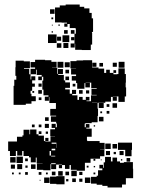

<svg xmlns="http://www.w3.org/2000/svg" viewBox="-20 -797 630 848"><path d="M276 -697H252V-698H223V-764H244V-773H270V-777H332V-767H352V-760H375V-740H385V-716H391V-656H386V-652H387V-600H381V-576H341V-577H312V-604H310V-587H292V-605H309V-648H315V-669H314V-673H288V-691H278V-679H264V-693H276ZM201 -756H221V-736H201ZM207 -720H215V-712H207ZM238 -683V-689H244V-683ZM209 -684V-688H213V-684ZM263 -648V-664H279V-648ZM293 -648V-664H309V-648ZM214 -653H208V-659H214ZM192 -645H230V-607H192ZM256 -641H286V-611H256ZM250 -617H232V-635H250ZM294 -619V-633H308V-619ZM260 -607H282V-585H260ZM251 -586H231V-606H251ZM422 -107V-96H380V-78H355V-43H319V-47H293V-68H287V-51H267V-68H254V-70H228V-50H206V-72H226V-76H206V-72H203V-45H171V-47H143V-75H168V-76H142V-101H138V-80H116V-102H108V-108H84V-130H78V-110H56V-130H50V-108H24V-130H16V-172H55V-193H79V-199H84V-224H110V-204H113V-225H141V-204H150V-198H174V-174H180V-172H203V-195H223V-196H202V-226H223V-232H208V-250H226V-235H231V-252H228V-259H205V-283H228V-286H202V-316H227V-342H198V-368H196V-352H178V-370H194V-376H172V-401H167V-441H171V-458H165V-443H149V-459H164V-466H142V-489H139V-469H115V-493H135V-499H115V-523H135V-533H179V-531H207V-524H230V-498H210V-497H233V-471H236V-492H258V-470H237V-466H262V-442H268V-433H289V-409H268V-402H288V-383H298V-400H316V-382H299V-376H322V-356H329V-369H345V-356H359V-369H375V-353H362V-350H382V-376H407V-378H384V-404H407V-407H383V-432H358V-431H377V-411H357V-430H353V-405H321V-430H316V-441H297V-461H316V-468H294V-494H316V-495H291V-527H318V-530H347V-531H387V-499H415V-494H440V-475H449V-489H465V-475H481V-469H498V-470H503V-495H531V-470H536V-432H535V-411H537V-371H531V-347H503V-371H479V-370H496V-352H478V-369H470V-348H445V-343H411V-317H413V-285H411V-257H385V-253H357V-251H354V-235H359V-249H375V-233H361V-229H385V-193H364V-179H365V-174H420V-166H442V-136H422V-135H441V-107ZM86 -493H109V-469H115V-446H118V-460H136V-442H122V-428H134V-414H122V-396H115V-383H119V-372H138V-350H119V-339H94V-334H40V-418H43V-445H52V-462H48V-500H49V-529H85V-526H112V-496H86ZM234 -524H260V-498H234ZM504 -524H530V-498H504ZM266 -522H288V-500H266ZM406 -502H388V-520H406ZM478 -520H496V-502H478ZM419 -519H435V-503H419ZM269 -489H285V-473H269ZM481 -487H493V-475H481ZM285 -443H269V-459H285ZM150 -414V-428H164V-414ZM301 -415V-427H313V-415ZM165 -383H149V-399H165ZM329 -399H345V-383H329ZM360 -384V-398H374V-384ZM131 -395V-387H123V-395ZM151 -367H163V-355H151ZM386 -346V-345H409V-346ZM416 -342H438V-320H416ZM477 -341H497V-321H477ZM451 -337H463V-325H451ZM463 -295H451V-307H463ZM423 -297V-305H431V-297ZM437 -261H417V-281H437ZM179 -263V-279H195V-263ZM196 -232H178V-250H196ZM121 -235V-247H133V-235ZM151 -247H163V-235H151ZM400 -244V-238H394V-244ZM163 -205H151V-217H163ZM192 -216V-206H182V-216ZM180 -188H194V-174H180ZM228 -144H229V-167H208V-162H228ZM563 -135H561V-107H533V-135H501V-167H563ZM445 -163H469V-139H445ZM477 -161H497V-141H477ZM224 -140H208V-133H224ZM199 -110H205V-130H199ZM466 -130V-112H448V-130ZM508 -130H526V-112H508ZM492 -126V-116H482V-126ZM224 -109H206V-106H224ZM81 -77H53V-105H81ZM567 -52H568V-10H536V18H519V31H455V24H432V19H407V14H382V-16H407V-21H413V-45H432V-53H419V-69H435V-56H438V-80H444V-104H470V-84H477V-101H497V-84H510V-78H527V-81H567ZM49 -79H25V-103H49ZM555 -99V-83H539V-99ZM103 -85H91V-97H103ZM393 -95H401V-87H393ZM520 -94V-88H514V-94ZM429 -93V-89H425V-93ZM78 -50H56V-72H78ZM137 -51H117V-71H137ZM46 -52H28V-70H46ZM254 -54H240V-68H254ZM92 -56V-66H102V-56ZM363 -57V-65H371V-57ZM394 -58V-64H400V-58ZM319 -19H295V-43H319ZM237 -21V-41H257V-21ZM209 -23V-39H225V-23ZM285 -23H269V-39H285ZM344 -24H330V-38H344ZM103 -25H91V-37H103ZM163 -25H151V-37H163ZM41 -27H33V-35H41ZM71 -27H63V-35H71ZM183 -27V-35H191V-27ZM401 -27H393V-35H401ZM201 -17H229V-19H265V17H229V15H201ZM199 11H175V-13H199ZM379 11H355V-13H379ZM315 7H299V-9H315ZM344 6H330V-8H344ZM282 4H272V-6H282ZM159 1H155V-3H159Z"/></svg>

Font: Rubik-Storm
Style: Regular
Weight: 400
Designer: NaN (generative design), Hubert & Fischer (Rubik source font outlines)
Foundry: NaN, Hubert & Fischer
Version: Version 1.000